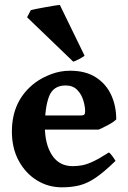

<svg xmlns="http://www.w3.org/2000/svg" viewBox="-20 -762 531 796"><path d="M461.9 -267.1Q453.1 -257.3 428.7 -244.1Q404.3 -231 388.7 -224.6H88.9L89.8 -283.2H314.5Q325.7 -283.2 329.3 -286.9Q333 -290.5 333 -300.8Q333 -320.8 325.4 -345.9Q317.9 -371.1 300 -389.4Q282.2 -407.7 252 -407.7Q200.7 -407.7 183.3 -362.1Q166 -316.4 166 -237.8Q166 -164.6 195.6 -118.9Q225.1 -73.2 281.2 -73.2Q301.8 -73.2 321.3 -76.9Q340.8 -80.6 366.7 -92.8Q392.6 -105 431.2 -129.9Q437.5 -126.5 447.3 -112.8Q457 -99.1 459 -95.2Q413.1 -50.3 378.4 -26.4Q343.8 -2.4 310.8 6.1Q277.8 14.6 236.8 14.6Q179.7 14.6 132.6 -14.6Q85.4 -43.9 57.4 -95.9Q29.3 -147.9 29.3 -216.8Q29.3 -347.2 127.4 -420.4Q154.8 -440.4 192.4 -454.6Q230 -468.8 270.5 -468.8Q334.5 -468.8 377 -441.7Q419.4 -414.6 440.7 -368.9Q461.9 -323.2 461.9 -267.1ZM330.6 -531.2Q324.2 -525.4 308.1 -517.1Q292 -508.8 283.7 -506.3L92.3 -690.4L107.9 -720.2Q112.8 -721.7 129.4 -724.9Q146 -728 166.7 -731.9Q187.5 -735.8 204.8 -738.5Q222.2 -741.2 228 -741.7Z"/></svg>

Font: Gentium Book Plus
Style: Bold
Weight: 700
Designer: Victor Gaultney, Annie Olsen, Iska Routamaa, Becca Hirsbrunner
Foundry: SIL International
Version: Version 6.101